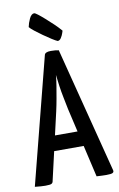

<svg xmlns="http://www.w3.org/2000/svg" viewBox="-100 -971 636 1027"><g transform="rotate(-10 218.5 -457.5)"><path d="M61 2Q53 2 36.5 1Q20 0 4 -2L179 -686Q182 -703 214 -703Q226 -703 237.5 -702Q249 -701 257 -699L432 -16Q434 -7 426.5 -2.5Q419 2 392 2Q383 2 369.5 1.5Q356 1 339 0L251 -381Q245 -412 238 -446Q231 -480 226.5 -513Q222 -546 219 -572Q217 -546 211.5 -513Q206 -480 200 -446Q194 -412 187 -381L103 -16Q102 -7 95 -2.5Q88 2 61 2ZM110 -172V-254H345V-172ZM260 -749Q250 -753 229.5 -766Q209 -779 186.5 -795Q164 -811 145.5 -825.5Q127 -840 120 -849Q124 -870 135 -893.5Q146 -917 162 -917Q166 -917 180.5 -906Q195 -895 216 -876.5Q237 -858 258 -838Q279 -818 295 -799Q295 -799 291 -786.5Q287 -774 279 -761.5Q271 -749 260 -749Z"/></g></svg>

Font: Yanone Kaffeesatz ExtraLight Medium
Style: Regular
Weight: 500
Version: Version 2.003